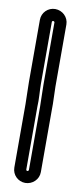

<svg xmlns="http://www.w3.org/2000/svg" viewBox="-85 -718 333 792"><g transform="rotate(10 81.5 -322.0)"><path d="M88 -277V-13C88 -11 85 -8 82 -8C79 -8 77 -11 77 -13V-277C79 -306 75 -345 75 -371V-631C75 -633 77 -636 80 -636C83 -636 86 -633 86 -631V-371C86 -341 88 -301 88 -277ZM27 -278V-13C27 18 52 42 82 42C112 42 138 18 138 -13V-276C139 -303 136 -345 136 -371V-631C136 -662 110 -686 80 -686C50 -686 25 -662 25 -631V-371C25 -341 27 -302 27 -278Z"/></g></svg>

Font: Blanket
Style: Outline
Weight: 400
Foundry: Cannot Into Space Fonts
Version: Version 0.9